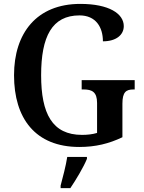

<svg xmlns="http://www.w3.org/2000/svg" viewBox="-20 -744 738 985"><path d="M387 10C470 10 539 -7 608 -40V-212C608 -272 627 -285 664 -285H671V-333H399V-285H410C452 -285 478 -272 478 -216V-62C455 -55 428 -52 401 -52C248 -52 191 -161 191 -358C191 -557 247 -665 388 -665C472 -665 508 -604 508 -532C576 -532 615 -565 615 -610C615 -674 539 -724 392 -724C168 -724 52 -574 52 -358C52 -137 161 10 387 10ZM291 208V221H341C370 178 409 113 426 71V61H325C318 107 302 166 291 208Z"/></svg>

Font: Noto Serif Devanagari SemiCondensed SemiBold
Style: Regular
Weight: 600
Width: 4
Designer: Universal Thirst, Indian Type Foundry and the Monotype Design Team
Foundry: Monotype Imaging Inc.
Version: Version 2.004